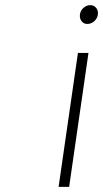

<svg xmlns="http://www.w3.org/2000/svg" viewBox="-20 -727 401 747"><path d="M208 0 283.2 -521H324.2L249 0ZM291 -670.9Q293 -686 304.9 -696.5Q316.9 -707 331.1 -707Q345.2 -707 354 -696.5Q362.8 -686 360.8 -670.9Q358.9 -655.3 346.7 -644.5Q334.5 -633.8 319.8 -633.8Q305.7 -633.8 297.4 -644.5Q289.1 -655.3 291 -670.9Z"/></svg>

Font: Trueno UltraLight
Style: Italic
Weight: 250
Designer: Julieta Ulanovsky
Foundry: Julieta Ulanovsky
Version: Version 3.001b | FøM Fix